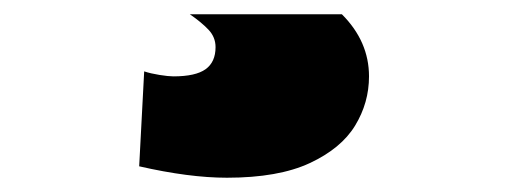

<svg xmlns="http://www.w3.org/2000/svg" viewBox="-20 -29 712 269"><path d="M182 71Q191 74 203.5 76Q216 78 223 78Q254 78 268 68Q282 58 282 37Q282 23 272 12.5Q262 2 246 -9H459Q497 29 497 78Q497 115 477.5 147Q458 179 414 199.5Q370 220 298 220Q245 220 175 204Z"/></svg>

Font: Georama ExtraExtended ExtraBold
Style: Regular
Weight: 800
Width: 8
Designer: Jean-Baptiste Levee
Foundry: Production Type
Version: Version 1.000